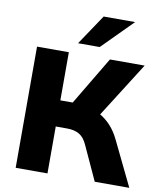

<svg xmlns="http://www.w3.org/2000/svg" viewBox="-99 -1020 928 1100"><g transform="rotate(10 364.5 -470.5)"><path d="M68 0V-705H253V-425H339L313 -405L492 -705H694L480 -367L403 -417Q450 -409 486.5 -388.5Q523 -368 552.5 -336Q582 -304 604 -258L729 0H528L437 -198Q419 -239 391 -256Q363 -273 319 -273H253V0ZM296 -765 414 -941H597L422 -765Z"/></g></svg>

Font: Nunito Sans 11pt Black
Style: Regular
Weight: 900
Version: Version 3.101;gftools[0.9.27]